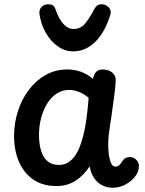

<svg xmlns="http://www.w3.org/2000/svg" viewBox="-20 -872 680 901"><path d="M46 -234Q46 -294 64 -350Q82 -406 115 -450Q148 -494 194 -520Q240 -546 296 -546Q329 -546 359 -535.5Q389 -525 416 -502Q421 -524 431.5 -535Q442 -546 462 -546Q488 -546 506 -532Q524 -518 523 -494Q522 -464 515.5 -418Q509 -372 503 -327Q501 -313 497 -288.5Q493 -264 490.5 -240.5Q488 -217 488 -202Q487 -184 489.5 -157.5Q492 -131 499.5 -110.5Q507 -90 521 -90Q531 -90 539 -96.5Q547 -103 554 -116Q561 -126 570 -130.5Q579 -135 589 -135Q601 -135 611.5 -128.5Q622 -122 628 -110Q634 -98 631 -83Q630 -64 613 -42.5Q596 -21 568.5 -6Q541 9 509 9Q481 9 458.5 -3Q436 -15 421 -37.5Q406 -60 401 -91Q372 -48 334 -23.5Q296 1 245 1Q180 1 136 -29.5Q92 -60 69 -113Q46 -166 46 -234ZM163 -239Q163 -196 173 -164Q183 -132 203.5 -115Q224 -98 256 -98Q281 -98 299.5 -109.5Q318 -121 332 -141Q346 -161 356 -188Q365 -212 372 -240.5Q379 -269 383.5 -299.5Q388 -330 391 -359Q394 -388 396 -413Q375 -431 351 -440.5Q327 -450 305 -450Q272 -450 246 -433Q220 -416 201.5 -386Q183 -356 173 -318.5Q163 -281 163 -239ZM323 -631Q285 -631 251.5 -654.5Q218 -678 195 -718Q172 -758 165 -807Q163 -827 175 -839.5Q187 -852 207 -852Q219 -852 227.5 -847Q236 -842 239 -832Q256 -783 277.5 -759.5Q299 -736 325 -736Q358 -736 379 -761Q400 -786 424 -832Q430 -842 437.5 -847Q445 -852 456 -852Q476 -852 489.5 -838Q503 -824 499 -807Q474 -723 428.5 -677Q383 -631 323 -631Z"/></svg>

Font: Playpen Sans Medium
Style: Regular
Weight: 500
Designer: Laura Meseguer, Veronika Burian, José Scaglione
Foundry: TypeTogether
Version: Version 1.001